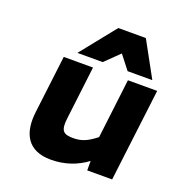

<svg xmlns="http://www.w3.org/2000/svg" viewBox="-131 -831 899 956"><g transform="rotate(20 318.0 -353.5)"><path d="M242 12C318 12 380 -12 431 -50V0H563L623 -491H468L430 -176C383 -139 353 -127 310 -127C260 -127 240 -139 249 -209L283 -491H128L91 -187C76 -68 119 12 242 12ZM319 -533 394 -606 451 -533H582L480 -719H334L185 -533Z"/></g></svg>

Font: Falling Sky
Style: ExBdObl
Weight: 400
Designer: Paul D. Hunt
Foundry: Adobe Systems Incorporated
Version: Version 1.02